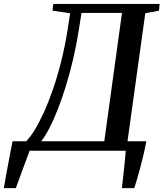

<svg xmlns="http://www.w3.org/2000/svg" viewBox="-76 -763 828 972"><path d="M-56.5 189.5Q-52.5 164 -46.5 131.5Q-40.5 99 -34.2 65.5Q-28 32 -22.2 2Q-16.5 -28 -12.5 -48H56.5Q76.5 -67.5 99.5 -105Q122.5 -142.5 146.5 -195.2Q170.5 -248 193 -313.5Q215.5 -379 234.5 -455.2Q253.5 -531.5 267 -616.5L279 -696L189.5 -709L194 -743H732L729 -709L659.5 -696L569.5 -48H665Q658.5 -13 649.8 23.2Q641 59.5 632.2 92.5Q623.5 125.5 615.8 150.8Q608 176 603.5 189.5H541Q543.5 168.5 546.2 143.8Q549 119 551.8 93.2Q554.5 67.5 556.8 43.5Q559 19.5 560.5 0H74Q69 14 59.5 39.2Q50 64.5 39.2 93.5Q28.5 122.5 19.2 148.5Q10 174.5 4 189.5ZM132.5 -48H452L541.5 -697.5H336.5L323 -611.5Q311.5 -537.5 294.8 -465.8Q278 -394 258 -329Q238 -264 216.2 -208.8Q194.5 -153.5 173 -112.5Q151.5 -71.5 132.5 -48Z"/></svg>

Font: Merriweather 72pt Medium
Style: Italic
Weight: 500
Italic angle: -7.8°
Version: Version 2.101